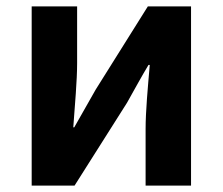

<svg xmlns="http://www.w3.org/2000/svg" viewBox="-20 -580 696 600"><path d="M577 -280V-560H442L279 -300C261 -268 231 -216 212 -182H209C214 -252 221 -327 221 -383V-560H79V0H213L377 -259C395 -291 424 -344 444 -377H448C442 -307 435 -233 435 -176V0H506H577Z"/></svg>

Font: GenSekiGothic2 TW B
Style: Regular
Weight: 700
Version: Version 2.100;PS 2.1;hotconv 16.6.51;makeotf.lib2.5.65220 DE